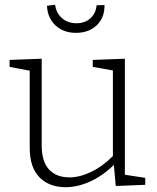

<svg xmlns="http://www.w3.org/2000/svg" viewBox="-20 -773 654 801"><path d="M501 -44 586 -31V-2L463 3L455 -85Q408 -39 355.5 -15.5Q303 8 254 8Q185 8 144.5 -33.5Q104 -75 104 -156V-478L20 -494V-523L154 -528V-166Q154 -99 184.5 -66Q215 -33 270 -33Q312 -33 359.5 -55.5Q407 -78 451 -122V-479L367 -494V-523L501 -528ZM176 -749 210 -753Q214 -719 238.5 -697.5Q263 -676 299 -676Q334 -676 357 -696.5Q380 -717 383 -751L416 -752Q417 -700 384 -668Q351 -636 297 -636Q244 -636 211 -667.5Q178 -699 176 -749Z"/></svg>

Font: Bitter Pro Light
Style: Regular
Weight: 300
Designer: Sol Matas, and Bitter project Authors
Foundry: Sol Matas
Version: Version 1.010